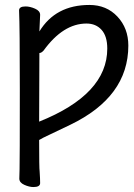

<svg xmlns="http://www.w3.org/2000/svg" viewBox="-20 -737 540 775"><path d="M115 18Q98 18 78 9Q58 0 58 -16Q58 -28 59 -54Q60 -80 60 -380Q60 -626 57 -695Q57 -711 83 -711Q101 -711 121.5 -702Q142 -693 142 -677L139 -610Q204 -717 341 -717Q410 -717 454 -670Q498 -623 498 -553Q498 -346 263 -233Q220 -212 184.5 -195.5Q149 -179 138 -172Q138 -57 140 -45Q142 -15 142 2Q142 18 115 18ZM138 -246Q413 -356 413 -541Q413 -591 390 -616.5Q367 -642 329 -642Q235 -642 156 -533Q147 -523 139 -523Z"/></svg>

Font: LXGW WenKai Mono Medium
Style: Regular
Weight: 500
Monospace: yes
Designer: LXGW / Fontworks Inc.
Foundry: LXGW / Fontworks Inc.
Version: Version 1.520; June 14, 2025